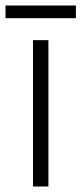

<svg xmlns="http://www.w3.org/2000/svg" viewBox="-40 -678 296 698"><path d="M136 0H80V-532H136ZM236 -658V-612H-20V-658Z"/></svg>

Font: Noto Sans Lao UI SemCond Light
Style: Regular
Weight: 300
Width: 4
Designer: Monotype Design Team
Foundry: Monotype Imaging Inc.
Version: Version 2.000; ttfautohint (v1.8.4.7-5d5b)